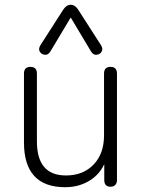

<svg xmlns="http://www.w3.org/2000/svg" viewBox="-20 -774 590 801"><path d="M252 7Q80 7 80 -180V-467Q80 -495 107 -495Q134 -495 134 -467V-184Q134 -42 255 -42Q327 -42 370.5 -87.5Q414 -133 414 -209V-467Q414 -495 441 -495Q468 -495 468 -467V-23Q468 -10 461 -2.5Q454 5 441 5Q415 5 415 -23V-108L426 -117Q407 -56 360 -24.5Q313 7 252 7ZM190 -559Q181 -544 167 -545.5Q153 -547 146 -558.5Q139 -570 149 -586L244 -734Q250 -743 257.5 -748.5Q265 -754 275 -754Q293 -754 306 -734L401 -586Q411 -570 404 -558.5Q397 -547 383 -545.5Q369 -544 360 -559L275 -701Z"/></svg>

Font: Nunito VF Beta Light
Style: Regular
Weight: 300
Designer: Vernon Adams
Foundry: newtypography
Version: Version 3.001